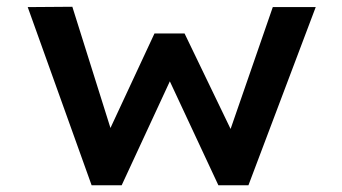

<svg xmlns="http://www.w3.org/2000/svg" viewBox="-20 -548 1012 568"><path d="M251 0 62 -527 194 -528 316 -140 294 -142 437 -449H526L674 -142L653 -140L787 -527H914L715 0H626L456 -364L511 -369L340 0Z"/></svg>

Font: Lexend Mega Medium
Style: Regular
Weight: 500
Version: Version 1.007